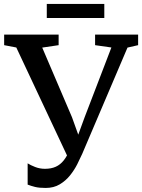

<svg xmlns="http://www.w3.org/2000/svg" viewBox="-34 -914 702 948"><path d="M191.5 14Q159.5 14 139.2 9Q119 4 102.5 -2.5V-107.5Q116.5 -98.5 139.5 -89.5Q162.5 -80.5 188 -80.5Q219 -80.5 241.5 -90.8Q264 -101 280.8 -122.2Q297.5 -143.5 310.5 -175L310 -118.5L46.5 -679.5L-13.5 -691V-743H255.5V-691L174.5 -679L321.5 -335L370.5 -198.5L334 -199L384 -335.5L516 -679.5L435.5 -691V-743H648V-691L595.5 -679L372 -154.5Q362 -132 347.5 -103.2Q333 -74.5 311.8 -48Q290.5 -21.5 261 -3.8Q231.5 14 191.5 14ZM481 -894.5V-825H197V-894.5Z"/></svg>

Font: Merriweather 20pt Medium
Style: Regular
Weight: 500
Version: Version 2.100